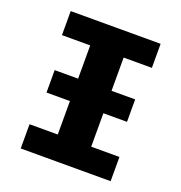

<svg xmlns="http://www.w3.org/2000/svg" viewBox="-125 -794 850 901"><g transform="rotate(20 300.0 -343.0)"><path d="M100 -400H217V-566H76V-686H525V-566H384V-400H502V-288H384V-121H525V0H76V-121H217V-288H100Z"/></g></svg>

Font: Chivo Mono Medium
Style: Bold
Weight: 700
Monospace: yes
Version: Version 1.008